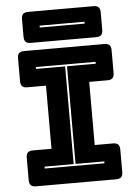

<svg xmlns="http://www.w3.org/2000/svg" viewBox="-61 -971 727 1018"><g transform="rotate(-5 302.5 -462.5)"><path d="M89 0Q70 0 61.5 -8.5Q53 -17 53 -36V-155Q53 -174 61.5 -182.5Q70 -191 89 -191H188V-527H89Q70 -527 61.5 -535.5Q53 -544 53 -563V-684Q53 -703 61.5 -711.5Q70 -720 89 -720H515Q534 -720 542.5 -711.5Q551 -703 551 -684V-563Q551 -544 542.5 -535.5Q534 -527 515 -527H418V-191H515Q534 -191 542.5 -182.5Q551 -174 551 -155V-36Q551 -17 542.5 -8.5Q534 0 515 0ZM461 -90V-100H308V-620H461V-630H143V-620H298V-100H143V-90ZM475 -760H128Q109 -760 100.5 -768.5Q92 -777 92 -796V-889Q92 -908 100.5 -916.5Q109 -925 128 -925H475Q494 -925 502.5 -916.5Q511 -908 511 -889V-796Q511 -777 502.5 -768.5Q494 -760 475 -760ZM182 -847V-837H421V-847Z"/></g></svg>

Font: Bungee Inline
Style: Regular
Weight: 400
Version: Version 1.000;PS 1.0;hotconv 1.0.72;makeotf.lib2.5.5900